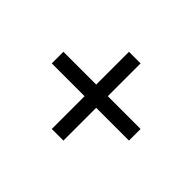

<svg xmlns="http://www.w3.org/2000/svg" viewBox="-81 -564 526 526"><g transform="rotate(-45 182.5 -300.5)"><path d="M160 -450H205V-151H160ZM33 -323H332V-278H33Z"/></g></svg>

Font: RL Madena Variable
Style: Regular
Weight: 400
Designer: I Kadek Wantara Putra
Foundry: Roughlines ID
Version: Version 1.000;Glyphs 3.1.2 (3151)